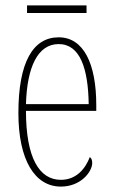

<svg xmlns="http://www.w3.org/2000/svg" viewBox="-20 -680 419 710"><path d="M80 -632H300V-660H80ZM205 10C280 10 321 -46 321 -77C321 -90 317 -96 312 -99C296 -57 263 -15 205 -15C125 -15 76 -97 76 -270H336V-291C336 -445 289 -542 197 -542C102 -542 48 -450 48 -262C48 -88 109 10 205 10ZM308 -295H76C80 -431 119 -517 197 -517C276 -517 306 -427 308 -295Z"/></svg>

Font: Noto Serif Lao ExtraCondensed Thin
Style: Regular
Weight: 100
Width: 2
Designer: Monotype Design Team
Foundry: Monotype Imaging Inc.
Version: Version 2.003